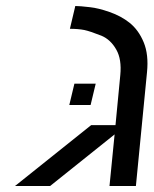

<svg xmlns="http://www.w3.org/2000/svg" viewBox="-20 -620 512 640"><path d="M362 -172 147 0H30L284 -203H365L381 -370Q386 -422 368 -454Q349 -488 318 -501Q280 -516 261 -520Q240 -524 213 -524L231 -600Q246 -600 280 -596Q308 -593 345 -580Q383 -567 412 -544Q442 -520 459 -479Q476 -438 470 -379L433 0H345ZM228 -341H299L282 -270H211Z"/></svg>

Font: Miedinger
Style: Italic
Weight: 400
Italic angle: -13°
Version: Version 001.000